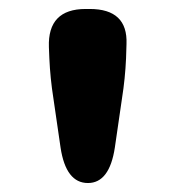

<svg xmlns="http://www.w3.org/2000/svg" viewBox="-20 -801 391 428"><path d="M176 -393Q127 -393 115 -472L99 -582Q92 -626 90 -671L89 -696Q86 -781 171 -781H180Q265 -781 262 -703L261 -671Q259 -626 252 -582L236 -472Q224 -393 176 -393Z"/></svg>

Font: Resource Han Rounded KR Heavy
Style: Regular
Weight: 900
Designer: Cyano Hao (round all glyphs); Ryoko NISHIZUKA 西塚涼子 (kana, bopomofo & ideographs); Paul D. Hunt (Latin, Greek & Cyrillic)
Foundry: Cyano Hao
Version: 0.990